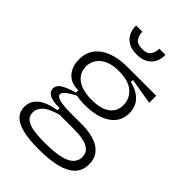

<svg xmlns="http://www.w3.org/2000/svg" viewBox="-257 -813 1082 1082"><g transform="rotate(45 284.0 -272.0)"><path d="M269 169Q189 169 139 156.5Q89 144 65 119Q41 94 41 57Q41 11 76.5 -19Q112 -49 187 -62V-79Q133 -78 107.5 -91.5Q82 -105 82 -130Q82 -156 108 -172.5Q134 -189 191 -206V-224Q131 -224 100.5 -259.5Q70 -295 70 -351Q70 -403 97.5 -439Q125 -475 175 -494Q225 -513 292 -513H523V-457L367 -483V-467Q422 -454 454 -421Q486 -388 486 -336Q486 -292 461.5 -259.5Q437 -227 389.5 -209Q342 -191 271 -191Q256 -191 240.5 -192.5Q225 -194 207 -198Q172 -180 152.5 -164Q133 -148 133 -135Q133 -122 152.5 -114.5Q172 -107 199.5 -105Q227 -103 250 -103H350Q370 -103 399.5 -98.5Q429 -94 458.5 -81.5Q488 -69 508.5 -42.5Q529 -16 529 28Q529 79 497.5 110Q466 141 408 155Q350 169 269 169ZM262 119Q333 119 380 109.5Q427 100 450 79Q473 58 473 27Q473 -3 456.5 -19Q440 -35 416 -42Q392 -49 367 -50.5Q342 -52 324 -52H213Q145 -33 121 -8Q97 17 97 44Q97 77 120.5 93Q144 109 182 114Q220 119 262 119ZM282 -239Q354 -239 392 -267Q430 -295 430 -344Q430 -396 391.5 -429.5Q353 -463 277 -463Q204 -463 165 -431Q126 -399 126 -350Q126 -316 144 -291Q162 -266 197 -252.5Q232 -239 282 -239ZM163 -713H213Q212 -687 226 -665Q240 -643 281 -643Q320 -643 334 -664Q348 -685 348 -713H397Q398 -682 385.5 -656Q373 -630 346.5 -614.5Q320 -599 280 -599Q239 -599 212.5 -615Q186 -631 174 -657Q162 -683 163 -713Z"/></g></svg>

Font: Bricolage Grotesque ExtraLight
Style: Regular
Weight: 250
Designer: Mathieu Triay
Foundry: Atelier Triay
Version: Version 1.000;gftools[0.9.30]